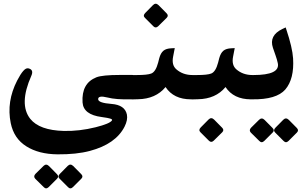

<svg xmlns="http://www.w3.org/2000/svg" viewBox="-20 -537 1667 1038"><path d="M375.9 360.5 419.1 404.3Q431.8 417 419.6 429.2L374.2 474.6Q360.4 487.9 347.6 474.6L302.2 429.2Q289.5 417 303.9 402.6L346 360Q360.4 345.6 375.9 360.5ZM244.6 360.5 287.8 404.3Q300.6 417 288.4 429.2L243 474.6Q229.1 487.9 216.4 474.6L170.4 429.2Q158.8 416.4 172.1 402.6L215.3 360Q229.7 346.1 244.6 360.5ZM510.7 0Q512.2 19.5 583 24.9Q654.8 30.3 666 82Q671.9 111.3 653.3 147.9Q605.5 241.7 466.3 278.8Q393.1 298.3 291 297.4Q189 296.4 122.1 253.9Q55.2 211.9 38.1 128.9Q14.2 12.2 72.8 -101.6Q90.8 -136.7 106 -153.8Q120.6 -170.4 133.3 -167.5Q164.1 -160.6 149.4 -127.4Q81.1 26.4 143.6 105.5Q193.4 167.5 325.2 170.9Q408.7 172.9 497.1 150.9Q574.7 131.3 585.4 113.8Q588.9 107.9 575.2 104Q565.4 100.6 529.8 95.7Q430.7 83 426.3 16.6Q419.9 -86.9 501 -119.1Q533.7 -131.8 628.9 -131.8H695.3Q699.2 -131.3 702.6 -130.9V-0.5L688.5 0Q606.4 2 561.5 -9.8Q509.3 -22.9 510.7 0Z M726.1 -0.5 692.4 0.5V-131.3H720.2Q777.3 -131.3 797.9 -139.6Q821.8 -148.9 835 -198.7L840.8 -221.7Q848.6 -250.5 863.5 -262.7Q878.4 -274.9 906.2 -275.9L924.8 -276.9L916 -231.4Q906.7 -185.1 933.6 -162.1Q968.8 -131.3 1021 -131.3H1026.9V0H1012.2Q918.9 0 875 -66.4Q821.8 -2 726.1 -0.5ZM837.2 -509.1 880.4 -465.4Q893.2 -452.6 881 -440.5L835 -395Q821.7 -382.3 809 -395L763.6 -440.5Q750.9 -452.6 765.3 -467L807.3 -509.7Q821.7 -524.1 837.2 -509.1Z M1050.3 -0.5 1016.6 0.5V-131.3H1044.4Q1101.6 -131.3 1122.1 -139.6Q1146 -148.9 1159.2 -198.7L1165 -221.7Q1172.9 -250.5 1187.7 -262.7Q1202.6 -274.9 1230.5 -275.9L1249 -276.9L1240.2 -231.4Q1231 -185.1 1257.8 -162.1Q1293 -131.3 1345.2 -131.3H1351.1V0H1336.4Q1243.2 0 1199.2 -66.4Q1146 -2 1050.3 -0.5ZM1137.5 109.5 1180.7 153.3Q1193.5 166 1181.3 178.2L1135.3 223.6Q1122 236.3 1109.3 223.6L1063.9 178.2Q1051.2 166 1065.5 151.6L1107.6 109Q1122 94.6 1137.5 109.5Z M1343.3 0H1330.1V-131.3H1350.1Q1495.1 -131.3 1481.9 -195.3Q1477.5 -215.8 1470.2 -236.1Q1462.9 -256.3 1455.6 -278.3Q1433.1 -345.2 1506.8 -380.4L1524.4 -388.7L1527.8 -378.4Q1561 -278.8 1564.5 -221.2Q1571.3 -110.4 1522.5 -53.2Q1474.6 2 1343.3 0ZM1541.4 111 1584.6 154.7Q1597.3 167.5 1585.1 179.7L1539.7 225.1Q1525.9 238.4 1513.1 225.1L1467.7 179.7Q1455 167.5 1469.4 153.1L1511.5 110.4Q1525.9 96 1541.4 111ZM1410.1 111 1453.3 154.7Q1466.1 167.5 1453.9 179.7L1408.5 225.1Q1394.6 238.4 1381.9 225.1L1335.9 179.7Q1324.3 166.9 1337.6 153.1L1380.8 110.4Q1395.2 96.6 1410.1 111Z"/></svg>

Font: Gandom
Style: Bold
Weight: 700
Foundry: DejaVu fonts team - Redesigned by Saber Rastikerdar - Based on Samim Font
Version: Version 0.3